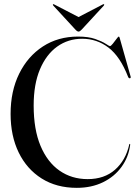

<svg xmlns="http://www.w3.org/2000/svg" viewBox="-20 -889 670 924"><path d="M606.5 -192.5Q599 -133 565 -86Q531 -39 475.8 -12Q420.5 15 349.5 15Q252 15 180.5 -30Q109 -75 70 -155Q31 -235 31 -341Q31 -450.5 72.2 -534.2Q113.5 -618 186.5 -665.5Q259.5 -713 355.5 -713Q405.5 -713 438.2 -701.5Q471 -690 488.5 -678.5Q506 -667 509 -667Q513.5 -667 522.8 -678.5Q532 -690 540.5 -701.5Q549 -713 551 -713Q554.5 -713 556 -706.5L608.5 -521Q610.5 -513.5 605.5 -512.5Q600 -511 596.5 -519Q558.5 -617 502.2 -659.8Q446 -702.5 375.5 -702.5Q308 -702.5 255.2 -664.8Q202.5 -627 172.2 -555.2Q142 -483.5 142 -381Q142 -266 175 -187.2Q208 -108.5 266.5 -67.8Q325 -27 402 -27Q482 -27 533.5 -72.2Q585 -117.5 602 -193.5Q603 -197 604.5 -196.5Q607 -196.5 606.5 -192.5ZM373.5 -747Q364.5 -737 358 -737Q351.5 -737 342.5 -747L236.5 -862Q233 -866.5 235.5 -868.5Q237 -870 242 -867L358 -807L473.5 -867Q478.5 -870 480.5 -868.5Q483 -866 479.5 -862Z"/></svg>

Font: Fraunces144ptRegular
Style: Regular
Weight: 400
Version: Version 1.000;[0bf87f6ff]